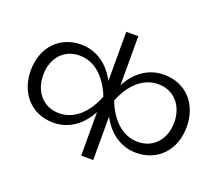

<svg xmlns="http://www.w3.org/2000/svg" viewBox="-147 -983 1558 1362"><g transform="rotate(20 631.5 -302.5)"><path d="M677 165V-164C733 -55 827 13 944 13C1107 13 1220 -107 1220 -282C1220 -457 1107 -576 944 -576C827 -576 733 -508 677 -399V-770H586V-399C529 -508 435 -576 319 -576C156 -576 43 -457 43 -282C43 -107 156 13 319 13C435 13 529 -55 586 -164V165ZM1126 -282C1126 -153 1045 -64 929 -64C811 -64 722 -153 672 -282C722 -410 811 -499 929 -499C1045 -499 1126 -410 1126 -282ZM137 -282C137 -410 217 -499 334 -499C452 -499 540 -410 591 -282C540 -153 452 -64 334 -64C217 -64 137 -153 137 -282Z"/></g></svg>

Font: Bounded Light
Style: Regular
Weight: 300
Designer: Vlad Churkin
Version: Version 3.0